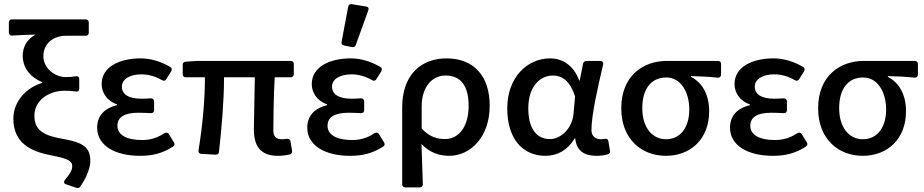

<svg xmlns="http://www.w3.org/2000/svg" viewBox="-20 -770 4631 962"><path d="M310.5 153.3 362.3 170.9C371.1 173.8 377.9 171.9 382.8 164.1C418 113.3 432.6 65.4 432.6 37.1C432.6 -29.3 399.4 -55.7 299.8 -73.2C210.9 -88.9 152.3 -109.4 152.3 -190.4C152.3 -267.6 225.6 -315.4 303.7 -315.4C323.2 -315.4 340.8 -314.5 359.4 -311.5C370.1 -309.6 377 -314.5 377 -325.2V-374C377 -384.8 370.1 -389.6 359.4 -387.7C342.8 -384.8 330.1 -383.8 309.6 -383.8C252.9 -383.8 197.3 -429.7 197.3 -488.3C197.3 -552.7 248 -590.8 309.6 -590.8H409.2C418.9 -590.8 424.8 -596.7 424.8 -606.4V-657.2C424.8 -667 418.9 -672.9 409.2 -672.9H40C30.3 -672.9 24.4 -667 24.4 -657.2V-607.4C24.4 -597.7 30.3 -590.8 41 -591.8C88.9 -594.7 114.3 -595.7 158.2 -596.7C117.2 -575.2 93.8 -536.1 93.8 -491.2C93.8 -428.7 133.8 -381.8 191.4 -358.4V-354.5C113.3 -332 46.9 -262.7 46.9 -175.8C46.9 -54.7 131.8 -11.7 234.4 7.8C319.3 24.4 341.8 36.1 341.8 62.5C341.8 84 330.1 101.6 305.7 130.9C297.9 140.6 299.8 149.4 310.5 153.3Z M466.8 -129.9C466.8 -40 557.6 10.7 680.7 10.7C741.2 10.7 791 0 846.7 -35.2C855.5 -41 856.4 -47.9 851.6 -56.6L826.2 -97.7C821.3 -106.4 812.5 -107.4 803.7 -102.5C765.6 -77.1 729.5 -68.4 691.4 -68.4C613.3 -68.4 568.4 -94.7 568.4 -139.6C568.4 -182.6 602.5 -205.1 673.8 -205.1C694.3 -205.1 714.8 -204.1 735.4 -203.1C746.1 -202.1 752 -209 752 -218.8V-261.7C752 -271.5 746.1 -277.3 735.4 -277.3C719.7 -276.4 704.1 -275.4 689.5 -275.4C622.1 -275.4 590.8 -298.8 590.8 -335.9C590.8 -375 632.8 -397.5 688.5 -397.5C725.6 -397.5 759.8 -386.7 792 -368.2C800.8 -363.3 808.6 -365.2 813.5 -374L837.9 -413.1C842.8 -421.9 840.8 -429.7 833 -434.6C788.1 -460.9 737.3 -477.5 684.6 -477.5C581.1 -477.5 489.3 -436.5 489.3 -348.6C489.3 -306.6 515.6 -263.7 566.4 -247.1V-243.2C509.8 -229.5 466.8 -195.3 466.8 -129.9Z M1252 -122.1C1252 -39.1 1284.2 10.7 1372.1 10.7C1394.5 10.7 1415 7.8 1431.6 3.9C1440.4 2 1444.3 -5.9 1443.4 -14.6L1435.5 -61.5C1433.6 -72.3 1426.8 -76.2 1417 -74.2C1407.2 -73.2 1400.4 -72.3 1394.5 -72.3C1364.3 -72.3 1349.6 -84 1349.6 -116.2C1349.6 -152.3 1350.6 -287.1 1356.4 -382.8H1436.5C1446.3 -382.8 1452.1 -388.7 1452.1 -398.4V-449.2C1452.1 -459 1446.3 -464.8 1436.5 -464.8H966.8L910.2 -460.9C900.4 -460 895.5 -455.1 895.5 -445.3V-398.4C895.5 -388.7 901.4 -382.8 911.1 -382.8H1006.8C1006.8 -271.5 995.1 -140.6 974.6 -16.6C972.7 -5.9 978.5 0 988.3 1L1059.6 4.9C1069.3 5.9 1076.2 1 1077.1 -8.8C1090.8 -131.8 1102.5 -265.6 1102.5 -382.8H1256.8C1255.9 -291 1252 -162.1 1252 -122.1Z M1724.6 -736.3 1691.4 -560.5C1689.5 -549.8 1694.3 -543.9 1704.1 -542L1743.2 -534.2C1752 -532.2 1759.8 -535.2 1762.7 -544.9L1825.2 -717.8C1829.1 -728.5 1825.2 -735.4 1814.5 -737.3L1743.2 -749C1733.4 -751 1726.6 -747.1 1724.6 -736.3ZM1519.5 -129.9C1519.5 -40 1610.4 10.7 1733.4 10.7C1793.9 10.7 1843.8 0 1899.4 -35.2C1908.2 -41 1909.2 -47.9 1904.3 -56.6L1878.9 -97.7C1874 -106.4 1865.2 -107.4 1856.4 -102.5C1818.4 -77.1 1782.2 -68.4 1744.1 -68.4C1666 -68.4 1621.1 -94.7 1621.1 -139.6C1621.1 -182.6 1655.3 -205.1 1726.6 -205.1C1747.1 -205.1 1767.6 -204.1 1788.1 -203.1C1798.8 -202.1 1804.7 -209 1804.7 -218.8V-261.7C1804.7 -271.5 1798.8 -277.3 1788.1 -277.3C1772.5 -276.4 1756.8 -275.4 1742.2 -275.4C1674.8 -275.4 1643.6 -298.8 1643.6 -335.9C1643.6 -375 1685.5 -397.5 1741.2 -397.5C1778.3 -397.5 1812.5 -386.7 1844.7 -368.2C1853.5 -363.3 1861.3 -365.2 1866.2 -374L1890.6 -413.1C1895.5 -421.9 1893.6 -429.7 1885.7 -434.6C1840.8 -460.9 1790 -477.5 1737.3 -477.5C1633.8 -477.5 1542 -436.5 1542 -348.6C1542 -306.6 1568.4 -263.7 1619.1 -247.1V-243.2C1562.5 -229.5 1519.5 -195.3 1519.5 -129.9Z M1995.1 -231.4V153.3C1995.1 163.1 2001 168.9 2010.7 168.9H2083C2092.8 168.9 2098.6 163.1 2098.6 153.3C2096.7 83 2094.7 24.4 2091.8 -48.8C2133.8 -3.9 2182.6 10.7 2231.4 10.7C2335 10.7 2433.6 -81.1 2433.6 -240.2C2433.6 -387.7 2355.5 -477.5 2216.8 -477.5C2093.8 -477.5 1995.1 -399.4 1995.1 -231.4ZM2328.1 -239.3C2328.1 -131.8 2275.4 -73.2 2210.9 -73.2C2172.9 -73.2 2133.8 -82 2092.8 -126V-236.3C2092.8 -337.9 2147.5 -391.6 2212.9 -391.6C2293 -391.6 2328.1 -334 2328.1 -239.3Z M2521.5 -226.6C2521.5 -75.2 2598.6 10.7 2712.9 10.7C2773.4 10.7 2823.2 -17.6 2859.4 -76.2H2862.3C2868.2 -14.6 2907.2 10.7 2967.8 10.7C2992.2 10.7 3010.7 7.8 3025.4 2.9C3035.2 0 3038.1 -6.8 3036.1 -15.6L3028.3 -62.5C3026.4 -73.2 3019.5 -76.2 3009.8 -74.2C3003.9 -73.2 2997.1 -72.3 2991.2 -72.3C2964.8 -72.3 2943.4 -86.9 2943.4 -118.2C2943.4 -194.3 2975.6 -334 3002 -447.3C3003.9 -458 2999 -464.8 2988.3 -464.8H2918.9C2910.2 -464.8 2903.3 -460 2901.4 -451.2L2884.8 -367.2H2881.8C2852.5 -446.3 2794.9 -477.5 2736.3 -477.5C2623 -477.5 2521.5 -383.8 2521.5 -226.6ZM2853.5 -200.2C2847.7 -129.9 2793 -73.2 2735.4 -73.2C2668 -73.2 2627 -126 2627 -227.5C2627 -338.9 2687.5 -391.6 2750 -391.6C2793 -391.6 2835.9 -368.2 2861.3 -286.1Z M3092.8 -227.5C3092.8 -73.2 3194.3 10.7 3316.4 10.7C3439.5 10.7 3533.2 -72.3 3533.2 -212.9C3533.2 -293.9 3500 -355.5 3442.4 -384.8V-388.7C3491.2 -387.7 3529.3 -385.7 3576.2 -380.9C3586.9 -380.9 3592.8 -386.7 3592.8 -396.5V-449.2C3592.8 -459 3586.9 -464.8 3577.1 -464.8H3321.3C3203.1 -464.8 3092.8 -390.6 3092.8 -227.5ZM3433.6 -221.7C3433.6 -128.9 3386.7 -72.3 3317.4 -72.3C3248 -72.3 3198.2 -130.9 3198.2 -227.5C3198.2 -333 3249 -381.8 3318.4 -381.8C3392.6 -381.8 3433.6 -306.6 3433.6 -221.7Z M3637.7 -129.9C3637.7 -40 3728.5 10.7 3851.6 10.7C3912.1 10.7 3961.9 0 4017.6 -35.2C4026.4 -41 4027.3 -47.9 4022.5 -56.6L3997.1 -97.7C3992.2 -106.4 3983.4 -107.4 3974.6 -102.5C3936.5 -77.1 3900.4 -68.4 3862.3 -68.4C3784.2 -68.4 3739.3 -94.7 3739.3 -139.6C3739.3 -182.6 3773.4 -205.1 3844.7 -205.1C3865.2 -205.1 3885.7 -204.1 3906.2 -203.1C3917 -202.1 3922.9 -209 3922.9 -218.8V-261.7C3922.9 -271.5 3917 -277.3 3906.2 -277.3C3890.6 -276.4 3875 -275.4 3860.4 -275.4C3793 -275.4 3761.7 -298.8 3761.7 -335.9C3761.7 -375 3803.7 -397.5 3859.4 -397.5C3896.5 -397.5 3930.7 -386.7 3962.9 -368.2C3971.7 -363.3 3979.5 -365.2 3984.4 -374L4008.8 -413.1C4013.7 -421.9 4011.7 -429.7 4003.9 -434.6C3959 -460.9 3908.2 -477.5 3855.5 -477.5C3752 -477.5 3660.2 -436.5 3660.2 -348.6C3660.2 -306.6 3686.5 -263.7 3737.3 -247.1V-243.2C3680.7 -229.5 3637.7 -195.3 3637.7 -129.9Z M4079.1 -227.5C4079.1 -73.2 4180.7 10.7 4302.7 10.7C4425.8 10.7 4519.5 -72.3 4519.5 -212.9C4519.5 -293.9 4486.3 -355.5 4428.7 -384.8V-388.7C4477.5 -387.7 4515.6 -385.7 4562.5 -380.9C4573.2 -380.9 4579.1 -386.7 4579.1 -396.5V-449.2C4579.1 -459 4573.2 -464.8 4563.5 -464.8H4307.6C4189.5 -464.8 4079.1 -390.6 4079.1 -227.5ZM4419.9 -221.7C4419.9 -128.9 4373 -72.3 4303.7 -72.3C4234.4 -72.3 4184.6 -130.9 4184.6 -227.5C4184.6 -333 4235.4 -381.8 4304.7 -381.8C4378.9 -381.8 4419.9 -306.6 4419.9 -221.7Z"/></svg>

Font: Ed Sans Neue Medium
Style: Regular
Weight: 500
Designer: Stephen Hutchings
Version: Version 1.004;PS 001.004;hotconv 1.0.88;makeotf.lib2.5.64775